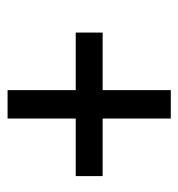

<svg xmlns="http://www.w3.org/2000/svg" viewBox="-2 -611 471 507"><g transform="rotate(90 233.5 -357.5)"><path d="M218 -142V-322H66V-393H218V-573H293V-393H445V-322H293V-142Z"/></g></svg>

Font: Noto Serif Tamil Condensed ExtraBold
Style: Italic
Weight: 800
Width: 3
Italic angle: -12°
Designer: Indian Type Foundry, Tom Grace, and the Monotype Design Team
Foundry: Monotype Imaging Inc.
Version: Version 2.003; ttfautohint (v1.8.4.7-5d5b)